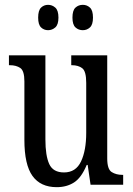

<svg xmlns="http://www.w3.org/2000/svg" viewBox="-20 -765 550 795"><path d="M215 10Q148 10 114.5 -36.5Q81 -83 81 -186V-428Q81 -472 64 -483.5Q47 -495 21 -495H17V-536H168V-188Q168 -120 184 -85.5Q200 -51 245 -51Q294 -51 315.5 -96.5Q337 -142 337 -215V-422Q337 -470 320.5 -482.5Q304 -495 278 -495H275V-536H424V-109Q424 -64 442.5 -52.5Q461 -41 486 -41H490V0H355L343 -82H339Q317 -29 286.5 -9.5Q256 10 215 10ZM323 -640Q305 -640 292.5 -651.5Q280 -663 280 -692Q280 -722 292.5 -733.5Q305 -745 323 -745Q340 -745 352.5 -733.5Q365 -722 365 -692Q365 -663 352.5 -651.5Q340 -640 323 -640ZM179 -640Q162 -640 150 -651.5Q138 -663 138 -692Q138 -722 150 -733.5Q162 -745 179 -745Q196 -745 209 -733.5Q222 -722 222 -692Q222 -663 209 -651.5Q196 -640 179 -640Z"/></svg>

Font: Noto Serif Lao ExtraCondensed
Style: Regular
Weight: 400
Width: 2
Designer: Monotype Design Team
Foundry: Monotype Imaging Inc.
Version: Version 2.003; ttfautohint (v1.8.4.7-5d5b)